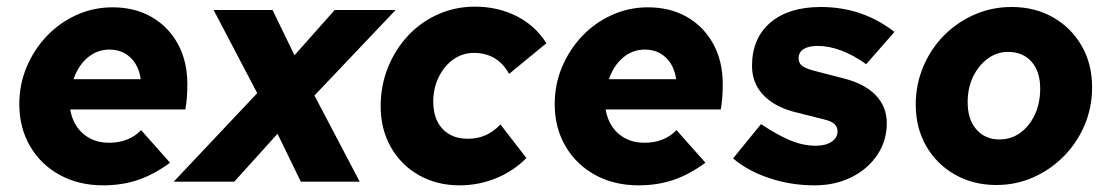

<svg xmlns="http://www.w3.org/2000/svg" viewBox="-20 -546 3342 577"><path d="M290 11Q217 11 160 -20Q103 -51 70.5 -106.5Q38 -162 38 -233Q38 -292 60 -344.5Q82 -397 120.5 -437.5Q159 -478 210 -501Q261 -524 318 -524Q385 -524 435.5 -495Q486 -466 514.5 -414Q543 -362 543 -293Q543 -249 537 -217H191Q196 -187 211.5 -164.5Q227 -142 251.5 -129.5Q276 -117 307 -117Q368 -117 404 -155L491 -57Q442 -21 394 -5Q346 11 290 11ZM201 -308H403Q399 -336 386.5 -355.5Q374 -375 354.5 -386Q335 -397 309 -397Q272 -397 243.5 -373Q215 -349 201 -308Z M502 0 753 -266 622 -516H799L865 -380L986 -516H1169L925 -259L1061 0H884L814 -144L684 0Z M1361 11Q1293 11 1239 -19.5Q1185 -50 1154.5 -104Q1124 -158 1124 -226Q1124 -289 1146 -343.5Q1168 -398 1206.5 -439Q1245 -480 1296.5 -503Q1348 -526 1407 -526Q1476 -526 1532.5 -497.5Q1589 -469 1622 -416L1510 -324Q1475 -387 1404 -387Q1370 -387 1342.5 -367.5Q1315 -348 1298.5 -314.5Q1282 -281 1282 -240Q1282 -206 1294.5 -181Q1307 -156 1330.5 -142.5Q1354 -129 1386 -129Q1415 -129 1439 -139.5Q1463 -150 1484 -172L1562 -71Q1522 -31 1470 -10Q1418 11 1361 11Z M1899 11Q1826 11 1769 -20Q1712 -51 1679.5 -106.5Q1647 -162 1647 -233Q1647 -292 1669 -344.5Q1691 -397 1729.5 -437.5Q1768 -478 1819 -501Q1870 -524 1927 -524Q1994 -524 2044.5 -495Q2095 -466 2123.5 -414Q2152 -362 2152 -293Q2152 -249 2146 -217H1800Q1805 -187 1820.5 -164.5Q1836 -142 1860.5 -129.5Q1885 -117 1916 -117Q1977 -117 2013 -155L2100 -57Q2051 -21 2003 -5Q1955 11 1899 11ZM1810 -308H2012Q2008 -336 1995.5 -355.5Q1983 -375 1963.5 -386Q1944 -397 1918 -397Q1881 -397 1852.5 -373Q1824 -349 1810 -308Z M2428 11Q2356 11 2291 -11Q2226 -33 2183 -70L2267 -173Q2320 -138 2357.5 -123Q2395 -108 2432 -108Q2461 -108 2479 -120Q2497 -132 2497 -151Q2497 -165 2487.5 -173.5Q2478 -182 2457 -187L2362 -211Q2303 -228 2271.5 -263Q2240 -298 2240 -348Q2240 -431 2295 -478Q2350 -525 2447 -525Q2572 -525 2668 -450L2583 -353Q2546 -380 2508.5 -394Q2471 -408 2438 -408Q2410 -408 2395 -398.5Q2380 -389 2380 -371Q2380 -357 2389.5 -349Q2399 -341 2424 -334L2517 -310Q2579 -294 2612 -259.5Q2645 -225 2645 -176Q2645 -123 2616.5 -80.5Q2588 -38 2539 -13.5Q2490 11 2428 11Z M2974 10Q2905 10 2849.8 -21.3Q2794.7 -52.6 2763.3 -107.3Q2732 -162 2732 -231.2Q2732 -292 2754.5 -345.5Q2777 -399 2816.5 -439Q2856 -479 2908.2 -502Q2960.5 -525 3020 -525Q3090 -525 3144.5 -494Q3199 -463 3230.5 -408.5Q3262 -354 3262 -283.5Q3262 -223.5 3239.6 -170.4Q3217.2 -117.3 3177.4 -76.8Q3137.6 -36.3 3085.5 -13.1Q3033.4 10 2974 10ZM2983 -127Q3019 -127 3046.4 -147Q3073.9 -167.1 3089.9 -201.5Q3106 -236 3106 -280Q3106 -331 3080 -360.5Q3054 -390 3010 -390Q2975.8 -390 2948.3 -369.8Q2920.8 -349.6 2904.4 -315.8Q2888 -282 2888 -239Q2888 -187 2914.2 -157Q2940.5 -127 2983 -127Z"/></svg>

Font: Red Hat Text VF
Style: Italic
Weight: 400
Italic angle: -12°
Designer: Pentagram, MCKL
Foundry: Pentagram, MCKL
Version: Version 1.023